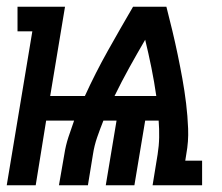

<svg xmlns="http://www.w3.org/2000/svg" viewBox="-38 -550 658 570"><path d="M-18 0 58 -457H14V-530H155L111 -265H214Q245 -333 282 -399Q319 -465 357 -530H456Q465 -495 473.5 -459.5Q482 -424 489.5 -388Q497 -352 503.5 -316Q510 -280 514.5 -243Q519 -206 520.5 -168Q522 -130 515 -92L512 -73H562V0H415L430 -92Q434 -117 434.5 -142Q435 -167 433 -192H393L361 0H276L308 -192H269Q259 -167 250.5 -142.5Q242 -118 238 -92L223 0H137L153 -92Q157 -118 165 -142.5Q173 -167 182 -192H99L68 0ZM302 -265H426Q420 -307 411.5 -349Q403 -391 393 -432Q369 -391 346 -349.5Q323 -308 302 -265Z"/></svg>

Font: Iosevka Curly Slab SmBdEx
Style: Italic
Weight: 600
Width: 7
Italic angle: -9°
Monospace: yes
Designer: Belleve Invis
Foundry: Belleve Invis
Version: Version 11.1.0; ttfautohint (v1.8.3)